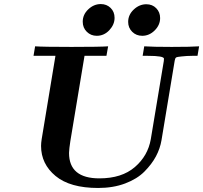

<svg xmlns="http://www.w3.org/2000/svg" viewBox="-20 -914 1000 945"><path d="M145 -639.2 152.8 -686Q190.9 -683.1 332 -683.1Q474.1 -683.1 512.2 -686L503.9 -639.2H396L326.2 -219.2Q320.3 -181.2 319.8 -161.1Q319.8 -36.1 469.2 -36.1Q579.1 -36.1 643.6 -91.6Q708 -147 722.2 -229L786.1 -612.8L787.1 -625Q787.1 -639.2 708 -639.2H682.1L689.9 -686Q731 -683.1 825.2 -683.1Q921.4 -683.1 960 -686L952.1 -639.2H925.8Q899.9 -639.2 874 -636.2Q852.1 -634.3 846.9 -631.1Q841.8 -627.9 839.8 -615.2L774.9 -224.1Q768.1 -183.1 747.6 -144.5Q727.1 -106 690.9 -69.6Q654.8 -33.2 595.9 -11Q537.1 11.2 462.9 11.2Q324.7 11.2 253.4 -47.9Q182.1 -106.9 182.1 -195.8Q182.1 -210 185.1 -229L252.9 -639.2ZM387.2 -807.1Q387.2 -842.3 414.6 -868.2Q441.9 -894 476.1 -894Q504.9 -894 524.4 -875Q543.9 -856 543.9 -826.2Q543.9 -793 518.1 -765.4Q492.2 -737.8 456.1 -737.8Q427.2 -737.8 407.2 -757.6Q387.2 -777.3 387.2 -807.1ZM610.8 -806.2Q610.8 -841.3 638.4 -867.2Q666 -893.1 700.2 -893.1Q730 -893.1 749 -873.5Q768.1 -854 768.1 -825.2Q768.1 -791 741.5 -764.4Q714.8 -737.8 680.2 -737.8Q650.4 -737.8 630.6 -757.6Q610.8 -777.3 610.8 -806.2Z"/></svg>

Font: CMU Serif Extra
Style: BoldSlanted
Weight: 700
Italic angle: -9.46001°
Version: Version 0.7.0